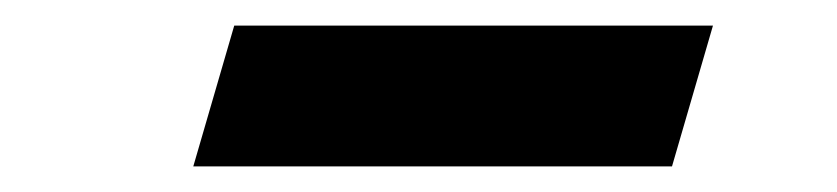

<svg xmlns="http://www.w3.org/2000/svg" viewBox="-20 -404 654 150"><path d="M131 -274 163 -384H537L505 -274Z"/></svg>

Font: Intel One Mono Medium
Style: Italic
Weight: 500
Italic angle: -16°
Monospace: yes
Designer: Fred Shallcrass
Foundry: Frere-Jones Type LLC
Version: Version 1.400;hotconv 1.1.0;makeotfexe 2.6.0;FJTRelease1.4